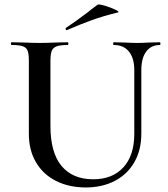

<svg xmlns="http://www.w3.org/2000/svg" viewBox="-20 -811 741 845"><path d="M481 -613Q478 -613 478 -619Q478 -625 481 -625L526 -624Q562 -622 586 -622Q604 -622 640 -624L684 -625Q686 -625 686 -619Q686 -613 684 -613Q645 -613 623.5 -584Q602 -555 602 -503V-223Q602 -151 571.5 -97.5Q541 -44 485.5 -15Q430 14 357 14Q284 14 227 -14.5Q170 -43 138.5 -96.5Q107 -150 107 -222V-544Q107 -574 101.5 -588Q96 -602 80 -607.5Q64 -613 31 -613Q28 -613 28 -619Q28 -625 31 -625L83 -624Q127 -622 154 -622Q184 -622 228 -624L278 -625Q281 -625 281 -619Q281 -613 278 -613Q245 -613 229 -607Q213 -601 207.5 -586.5Q202 -572 202 -542V-257Q202 -139 251 -80.5Q300 -22 390 -22Q475 -22 523 -74.5Q571 -127 571 -222V-503Q571 -555 547.5 -584Q524 -613 481 -613ZM274 -678Q270 -678 269 -682.5Q268 -687 271 -689Q304 -710 365 -756Q379 -768 409 -790Q414 -794 441 -786Q468 -778 488.5 -768Q509 -758 498 -756Q436 -741 384.5 -722.5Q333 -704 276 -679Z"/></svg>

Font: Cormorant SC SemiBold
Style: Regular
Weight: 600
Designer: Christian Thalmann (Catharsis Fonts)
Version: Version 3.000